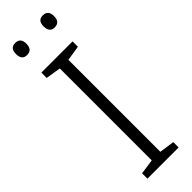

<svg xmlns="http://www.w3.org/2000/svg" viewBox="-302 -908 914 914"><g transform="rotate(-45 155.5 -451.0)"><path d="M260 0H50V-36L126 -47V-666L50 -678V-714H260V-678L184 -666V-47L260 -36ZM27 -862Q27 -902 61 -902Q97 -902 97 -862Q97 -821 61 -821Q27 -821 27 -862ZM213 -862Q213 -902 247 -902Q283 -902 283 -862Q283 -821 247 -821Q213 -821 213 -862Z"/></g></svg>

Font: BC Sans Light
Style: Regular
Weight: 300
Designer: Monotype Design Team
Foundry: Monotype Imaging Inc.
Version: Version 2.000;GOOG;noto-source:20170915:90ef993387c0